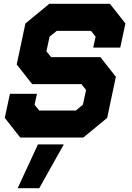

<svg xmlns="http://www.w3.org/2000/svg" viewBox="-20 -720 691 1005"><path d="M86 0 5 -103 32 -229H173.5L161 -172L185 -141.5H377L414 -172L430.5 -249L406.5 -279.5H148.5L67.5 -382.5L113 -597L238 -700H555.5L636.5 -597L609.5 -471H468L480.5 -528L456.5 -558.5H277L239.5 -528L223 -451.5L247.5 -421H505.5L586.5 -318L541 -103L416 0ZM134 -71H388.5L475.5 -140L507 -290L463 -349.5H202.5L147.5 -422.5L177.5 -564L260 -629.5H509L558 -564L552 -536L558 -564L509 -629.5H260L177.5 -564L147.5 -422.5L202.5 -349.5H463L507 -290L475.5 -140L388.5 -71H134L84.5 -130L92 -164L84.5 -130ZM72.5 265 178.5 36H314L185.5 265ZM155.5 212H155L212.5 102H213Z"/></svg>

Font: Tourney Black
Style: Italic
Weight: 900
Italic angle: -12°
Version: Version 1.015